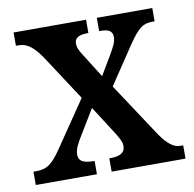

<svg xmlns="http://www.w3.org/2000/svg" viewBox="-66 -602 674 668"><g transform="rotate(-10 271.5 -268.0)"><path d="M8 0H224V-47H221C183 -47 168 -57 168 -79C168 -99 179 -117 190 -136L247 -230L299 -149C326 -108 332 -95 332 -80C332 -58 315 -47 280 -47H276V0H537V-47H526C505 -47 483 -62 457 -100L331 -291L420 -424C457 -478 473 -489 506 -489H514V-536H318V-489H322C347 -489 365 -484 365 -460C365 -442 355 -425 342 -402L301 -333L250 -414C237 -434 231 -446 231 -460C231 -476 240 -489 277 -489H280V-536H24V-489H35C63 -489 85 -471 110 -436L218 -271L109 -111C75 -61 57 -47 16 -47H8Z"/></g></svg>

Font: Noto Serif Myanmar Condensed SemiBold
Style: Regular
Weight: 600
Width: 3
Designer: Ben Mitchell and the Monotype Design Team
Foundry: Monotype Imaging Inc.
Version: Version 2.106